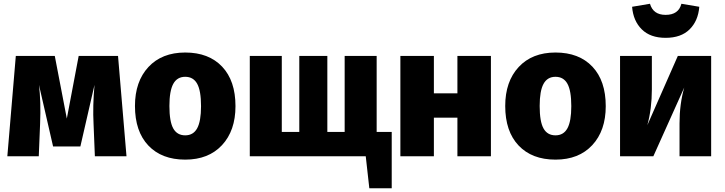

<svg xmlns="http://www.w3.org/2000/svg" viewBox="-20 -830 3850 1020"><path d="M607 -533 652 0H484L477 -172Q472 -266 482 -379L407 -52H262L187 -379Q198 -290 193 -172L186 0H19L64 -533H271L335 -200L398 -533Z M964 -551Q1089 -551 1160 -476Q1231 -401 1231 -266Q1231 -136 1159.5 -59Q1088 18 964 18Q839 18 768 -57Q697 -132 697 -267Q697 -397 768.5 -474Q840 -551 964 -551ZM880 -267Q880 -184 900.5 -147.5Q921 -111 964 -111Q1007 -111 1027.5 -148.5Q1048 -186 1048 -266Q1048 -348 1027.5 -385Q1007 -422 964 -422Q921 -422 900.5 -384.5Q880 -347 880 -267Z M1981 -129H2061V170H1942L1923 0H1307V-533H1477V-129H1570V-533H1719V-129H1811V-533H1981Z M2410 0V-205H2285V0H2107V-533H2285V-334H2410V-533H2588V0Z M2931 -551Q3056 -551 3127 -476Q3198 -401 3198 -266Q3198 -136 3126.5 -59Q3055 18 2931 18Q2806 18 2735 -57Q2664 -132 2664 -267Q2664 -397 2735.5 -474Q2807 -551 2931 -551ZM2847 -267Q2847 -184 2867.5 -147.5Q2888 -111 2931 -111Q2974 -111 2994.5 -148.5Q3015 -186 3015 -266Q3015 -348 2994.5 -385Q2974 -422 2931 -422Q2888 -422 2867.5 -384.5Q2847 -347 2847 -267Z M3516 -629Q3435 -629 3389.5 -674Q3344 -719 3338 -794L3433 -810Q3450 -751 3516 -751Q3585 -751 3600 -810L3695 -794Q3689 -719 3643.5 -674Q3598 -629 3516 -629ZM3758 -533V0H3590V-175Q3590 -277 3615 -365L3451 0H3274V-533H3443V-355Q3443 -252 3419 -165L3581 -533Z"/></svg>

Font: FiraGO ExtraBold
Style: Regular
Weight: 800
Designer: bBox Type
Foundry: bBox Type GmbH
Version: Version 1.001;PS 001.001;hotconv 1.0.88;makeotf.lib2.5.64775